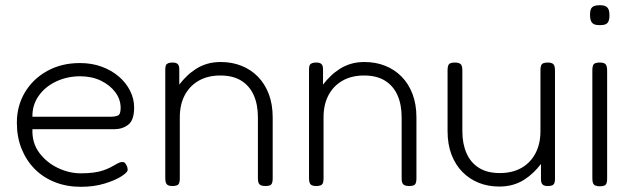

<svg xmlns="http://www.w3.org/2000/svg" viewBox="-20 -707 2439 740"><path d="M292 13Q237 13 191.5 -5Q146 -23 113.5 -56Q81 -89 63 -134Q45 -179 45 -234Q45 -299 76 -351Q107 -403 162 -433.5Q217 -464 288 -464Q334 -464 372 -450Q410 -436 438 -412Q466 -388 481.5 -357Q497 -326 497 -293Q497 -244 474.5 -226.5Q452 -209 420 -209H105Q103 -156 131.5 -118Q160 -80 203.5 -59.5Q247 -39 291 -39Q320 -39 341.5 -42Q363 -45 378.5 -50.5Q394 -56 405 -61.5Q416 -67 425 -72.5Q434 -78 442 -81Q447 -83 453.5 -82.5Q460 -82 463 -77Q468 -70 470 -64.5Q472 -59 472 -52Q472 -43 448 -27.5Q424 -12 383 0.5Q342 13 292 13ZM105 -257H403Q423 -257 434 -261.5Q445 -266 445 -291Q445 -324 424.5 -351.5Q404 -379 369 -396Q334 -413 289 -413Q239 -413 196.5 -393Q154 -373 129 -337.5Q104 -302 105 -257Z M644 10Q634 10 628 7Q622 4 619.5 -2.5Q617 -9 617 -20V-440Q617 -450 619.5 -455.5Q622 -461 628.5 -463.5Q635 -466 645 -466Q652 -466 657 -464.5Q662 -463 665 -460Q668 -457 669.5 -452Q671 -447 671 -440V-381Q684 -398 700 -413.5Q716 -429 735.5 -441.5Q755 -454 778.5 -461Q802 -468 831 -468Q874 -468 910.5 -453.5Q947 -439 974 -411.5Q1001 -384 1016 -344.5Q1031 -305 1031 -254V-19Q1031 -8 1028.5 -1.5Q1026 5 1020 7.5Q1014 10 1003 10Q992 10 985.5 7Q979 4 976.5 -2.5Q974 -9 974 -20V-255Q974 -304 958 -340Q942 -376 910 -396Q878 -416 829 -416Q781 -416 746 -396Q711 -376 692 -340Q673 -304 673 -255V-19Q673 -8 670.5 -1.5Q668 5 661.5 7.5Q655 10 644 10Z M1198 10Q1188 10 1182 7Q1176 4 1173.5 -2.5Q1171 -9 1171 -20V-440Q1171 -450 1173.5 -455.5Q1176 -461 1182.5 -463.5Q1189 -466 1199 -466Q1206 -466 1211 -464.5Q1216 -463 1219 -460Q1222 -457 1223.5 -452Q1225 -447 1225 -440V-381Q1238 -398 1254 -413.5Q1270 -429 1289.5 -441.5Q1309 -454 1332.5 -461Q1356 -468 1385 -468Q1428 -468 1464.5 -453.5Q1501 -439 1528 -411.5Q1555 -384 1570 -344.5Q1585 -305 1585 -254V-19Q1585 -8 1582.5 -1.5Q1580 5 1574 7.5Q1568 10 1557 10Q1546 10 1539.5 7Q1533 4 1530.5 -2.5Q1528 -9 1528 -20V-255Q1528 -304 1512 -340Q1496 -376 1464 -396Q1432 -416 1383 -416Q1335 -416 1300 -396Q1265 -376 1246 -340Q1227 -304 1227 -255V-19Q1227 -8 1224.5 -1.5Q1222 5 1215.5 7.5Q1209 10 1198 10Z M1904 12Q1861 12 1825 -2.5Q1789 -17 1762 -44.5Q1735 -72 1720 -111.5Q1705 -151 1705 -202V-437Q1705 -448 1707.5 -454.5Q1710 -461 1716.5 -463.5Q1723 -466 1733 -466Q1744 -466 1750.5 -463Q1757 -460 1759.5 -453.5Q1762 -447 1762 -436V-201Q1762 -153 1778 -116.5Q1794 -80 1826 -60Q1858 -40 1906 -40Q1955 -40 1990 -60Q2025 -80 2044 -116.5Q2063 -153 2063 -201V-437Q2063 -448 2065.5 -454.5Q2068 -461 2074.5 -463.5Q2081 -466 2092 -466Q2102 -466 2108 -463Q2114 -460 2116.5 -453.5Q2119 -447 2119 -436V-16Q2119 -7 2116.5 -1Q2114 5 2108 7.5Q2102 10 2091 10Q2084 10 2079 8.5Q2074 7 2071 4Q2068 1 2066.5 -4Q2065 -9 2065 -16V-75Q2052 -58 2036 -42.5Q2020 -27 2000.5 -14.5Q1981 -2 1957 5Q1933 12 1904 12Z M2291 11Q2281 11 2274.5 8Q2268 5 2265.5 -1.5Q2263 -8 2263 -19V-437Q2263 -448 2265.5 -454.5Q2268 -461 2274.5 -463.5Q2281 -466 2292 -466Q2303 -466 2309 -463Q2315 -460 2317.5 -453.5Q2320 -447 2320 -435V-18Q2320 -7 2317.5 -0.5Q2315 6 2308.5 8.5Q2302 11 2291 11ZM2291 -610Q2277 -610 2269 -614Q2261 -618 2257.5 -627Q2254 -636 2254 -650Q2254 -664 2257.5 -672Q2261 -680 2269.5 -683.5Q2278 -687 2292 -687Q2306 -687 2314 -683Q2322 -679 2325.5 -670.5Q2329 -662 2329 -647Q2329 -634 2325.5 -625.5Q2322 -617 2314 -613.5Q2306 -610 2291 -610Z"/></svg>

Font: Fredoka Light
Style: Regular
Weight: 300
Designer: Ben Nathan
Foundry: Milena B. Brandão, Ben Nathan
Version: Version 2.001